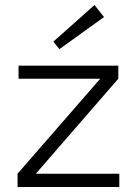

<svg xmlns="http://www.w3.org/2000/svg" viewBox="-20 -746 546 766"><path d="M217 -550 395 -678 357 -726 193 -580ZM456 -53H123L452 -432V-484H54V-432H380L50 -53V0H456Z"/></svg>

Font: SnT
Style: Regular
Weight: 300
Designer: Natanael Gama
Version: Version 1.001;PS 001.001;hotconv 1.0.70;makeotf.lib2.5.58329